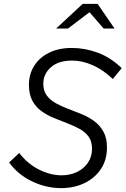

<svg xmlns="http://www.w3.org/2000/svg" viewBox="-20 -958 647 989"><path d="M295 11Q218 11 145.5 -23.5Q73 -58 27 -121L79 -170Q121 -115 180 -85Q239 -55 297 -55Q341 -55 376.5 -72Q412 -89 433 -120Q454 -151 454 -192Q454 -230 436.5 -254Q419 -278 390 -294Q361 -310 326.5 -323Q292 -336 257 -350.5Q222 -365 193 -386Q164 -407 146.5 -439.5Q129 -472 129 -521Q129 -575 155.5 -618Q182 -661 232 -686Q282 -711 350 -711Q418 -711 484 -686.5Q550 -662 607 -607L561 -551Q512 -598 458 -622Q404 -646 352 -646Q281 -646 242 -611.5Q203 -577 203 -527Q203 -490 221 -466Q239 -442 268 -426Q297 -410 332 -397Q367 -384 402 -369.5Q437 -355 466 -333.5Q495 -312 513 -279.5Q531 -247 531 -198Q531 -134 499.5 -87Q468 -40 414.5 -14.5Q361 11 295 11ZM269 -811 406 -938H483L570 -811H514L441 -895L330 -811Z"/></svg>

Font: Red Hat Mono
Style: Italic
Weight: 300
Italic angle: -12°
Monospace: yes
Designer: Pentagram, MCKL
Foundry: Pentagram, MCKL
Version: Version 1.023